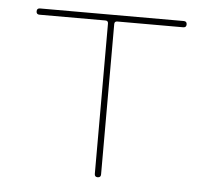

<svg xmlns="http://www.w3.org/2000/svg" viewBox="-43 -566 668 612"><g transform="rotate(5 291.0 -260.0)"><path d="M61 -500Q51 -500 51 -510Q51 -520 61 -520H521Q531 -520 531 -510Q531 -500 521 -500H310Q301 -500 301 -491V-10Q301 0 291 0Q281 0 281 -10V-491Q281 -500 272 -500Z"/></g></svg>

Font: Rounded Mplus 1c Thin
Style: Regular
Weight: 250
Version: Version 1.059.20150529